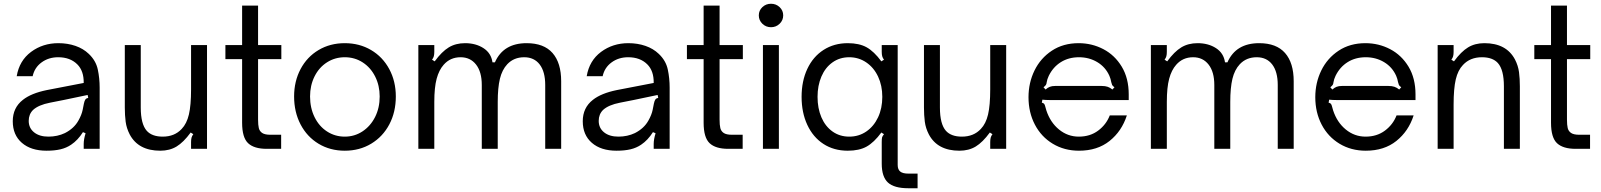

<svg xmlns="http://www.w3.org/2000/svg" viewBox="-20 -793 8529 1023"><path d="M48 -147Q48 -219 102 -261Q146 -296 229 -313L426 -351Q427 -415 392 -450Q354 -488 290 -488Q239 -488 201.5 -460.5Q164 -433 154 -387H69Q83 -470 145.5 -516.5Q208 -563 291 -563Q340 -563 382 -548.5Q424 -534 453 -506Q491 -470 501 -423Q511 -376 511 -326V0H426V-26Q426 -51 436 -83L422 -89Q395 -46 359 -22Q334 -5 302.5 2.5Q271 10 228 10Q145 10 96.5 -32Q48 -74 48 -147ZM326 -84Q375 -109 398 -151Q415 -181 420.5 -208Q426 -235 427 -241Q430 -256 435 -263Q440 -270 450 -271L447 -287L318 -260L247 -246Q185 -234 156 -207Q133 -184 133 -149Q133 -111 161.5 -88Q190 -65 238 -65Q286 -65 326 -84Z M671 -77Q654 -110 649.5 -144.5Q645 -179 645 -220V-553H730V-220Q730 -132 762 -96Q790 -65 847 -65Q910 -65 948 -106Q975 -134 986.5 -183Q998 -232 998 -317V-553H1083V0H998V-36Q998 -50 1000.5 -59.5Q1003 -69 1010 -78L996 -87Q958 -35 921 -12.5Q884 10 834 10Q717 10 671 -77Z M1401 0Q1334 0 1302 -30Q1270 -60 1270 -139V-478H1181V-553H1270V-763H1355V-553H1479V-478H1355V-156Q1355 -127 1359 -110.5Q1363 -94 1377 -84.5Q1391 -75 1421 -75H1478V0Z M1547 -279Q1547 -360 1581.5 -425Q1616 -490 1677.5 -526.5Q1739 -563 1817 -563Q1895 -563 1957 -526.5Q2019 -490 2054 -425Q2089 -360 2089 -279Q2089 -196 2054.5 -130.5Q2020 -65 1958 -27.5Q1896 10 1817 10Q1739 10 1677.5 -27Q1616 -64 1581.5 -130Q1547 -196 1547 -279ZM2003 -279Q2003 -337 1979 -385Q1955 -433 1912.5 -460.5Q1870 -488 1817 -488Q1765 -488 1722.5 -461Q1680 -434 1656 -386Q1632 -338 1632 -279Q1632 -218 1656 -169Q1680 -120 1722.5 -92.5Q1765 -65 1817 -65Q1869 -65 1911.5 -93Q1954 -121 1978.5 -169.5Q2003 -218 2003 -279Z M2209 0V-553H2294V-517Q2294 -503 2291.5 -493.5Q2289 -484 2282 -475L2296 -466Q2334 -518 2371 -540.5Q2408 -563 2458 -563Q2515 -563 2556 -536.5Q2597 -510 2604 -461H2617Q2662 -563 2786 -563Q2878 -563 2924 -510.5Q2970 -458 2970 -360V0H2885V-340Q2885 -411 2855.5 -449.5Q2826 -488 2773 -488Q2718 -488 2683 -451Q2655 -421 2643.5 -373Q2632 -325 2632 -250V0H2547V-340Q2547 -410 2516.5 -449Q2486 -488 2434 -488Q2379 -488 2344 -448Q2319 -420 2306.5 -373.5Q2294 -327 2294 -250V0Z M3085 -147Q3085 -219 3139 -261Q3183 -296 3266 -313L3463 -351Q3464 -415 3429 -450Q3391 -488 3327 -488Q3276 -488 3238.5 -460.5Q3201 -433 3191 -387H3106Q3120 -470 3182.5 -516.5Q3245 -563 3328 -563Q3377 -563 3419 -548.5Q3461 -534 3490 -506Q3528 -470 3538 -423Q3548 -376 3548 -326V0H3463V-26Q3463 -51 3473 -83L3459 -89Q3432 -46 3396 -22Q3371 -5 3339.5 2.5Q3308 10 3265 10Q3182 10 3133.5 -32Q3085 -74 3085 -147ZM3363 -84Q3412 -109 3435 -151Q3452 -181 3457.5 -208Q3463 -235 3464 -241Q3467 -256 3472 -263Q3477 -270 3487 -271L3484 -287L3355 -260L3284 -246Q3222 -234 3193 -207Q3170 -184 3170 -149Q3170 -111 3198.5 -88Q3227 -65 3275 -65Q3323 -65 3363 -84Z M3860 0Q3793 0 3761 -30Q3729 -60 3729 -139V-478H3640V-553H3729V-763H3814V-553H3938V-478H3814V-156Q3814 -127 3818 -110.5Q3822 -94 3836 -84.5Q3850 -75 3880 -75H3937V0Z M4130 0H4045V-553H4130ZM4023 -711Q4023 -737 4042 -755Q4061 -773 4088 -773Q4115 -773 4134 -755Q4153 -737 4153 -711Q4153 -685 4134 -666.5Q4115 -648 4088 -648Q4061 -648 4042 -666.5Q4023 -685 4023 -711Z M4820 210Q4744 210 4711 179.5Q4678 149 4678 79V-36Q4678 -55 4680 -61.5Q4682 -68 4690 -78L4676 -87Q4637 -34 4597.5 -12Q4558 10 4497 10Q4423 10 4367.5 -26Q4312 -62 4281.5 -127.5Q4251 -193 4251 -277Q4251 -361 4281.5 -426Q4312 -491 4368 -527Q4424 -563 4497 -563Q4558 -563 4597.5 -541Q4637 -519 4676 -466L4690 -475Q4683 -484 4680.5 -493.5Q4678 -503 4678 -517V-553H4763V86Q4763 110 4776.5 121Q4790 132 4820 132H4869V210ZM4681 -277Q4681 -337 4658.5 -385Q4636 -433 4595.5 -460.5Q4555 -488 4505 -488Q4454 -488 4415.5 -460.5Q4377 -433 4356.5 -385Q4336 -337 4336 -277Q4336 -216 4356.5 -168Q4377 -120 4415.5 -92.5Q4454 -65 4505 -65Q4556 -65 4596 -92.5Q4636 -120 4658.5 -168Q4681 -216 4681 -277Z M4929 -77Q4912 -110 4907.5 -144.5Q4903 -179 4903 -220V-553H4988V-220Q4988 -132 5020 -96Q5048 -65 5105 -65Q5168 -65 5206 -106Q5233 -134 5244.5 -183Q5256 -232 5256 -317V-553H5341V0H5256V-36Q5256 -50 5258.5 -59.5Q5261 -69 5268 -78L5254 -87Q5216 -35 5179 -12.5Q5142 10 5092 10Q4975 10 4929 -77Z M5460 -275Q5460 -352 5492 -417.5Q5524 -483 5584.5 -523Q5645 -563 5727 -563Q5798 -563 5859 -531Q5920 -499 5957 -437.5Q5994 -376 5994 -290V-260H5599Q5592 -260 5571.5 -260Q5551 -260 5534 -262L5531 -246Q5540 -244 5543.5 -239.5Q5547 -235 5549.5 -224.5Q5552 -214 5555 -205Q5576 -141 5622.5 -103Q5669 -65 5728 -65Q5788 -65 5831 -97Q5874 -129 5893 -178H5984Q5957 -94 5892 -42Q5827 10 5729 10Q5651 10 5589.5 -27Q5528 -64 5494 -129Q5460 -194 5460 -275ZM5551 -316Q5562 -326 5573.5 -330.5Q5585 -335 5602 -335H5850Q5869 -335 5882 -330.5Q5895 -326 5907 -316L5918 -328Q5908 -335 5905.5 -340.5Q5903 -346 5901 -355Q5898 -373 5891 -389Q5870 -436 5826.5 -462Q5783 -488 5729 -488Q5674 -488 5632.5 -462Q5591 -436 5568 -389Q5559 -370 5557 -355Q5556 -346 5553 -341Q5550 -336 5540 -328Z M6112 0V-553H6197V-517Q6197 -503 6194.5 -493.5Q6192 -484 6185 -475L6199 -466Q6237 -518 6274 -540.5Q6311 -563 6361 -563Q6418 -563 6459 -536.5Q6500 -510 6507 -461H6520Q6565 -563 6689 -563Q6781 -563 6827 -510.5Q6873 -458 6873 -360V0H6788V-340Q6788 -411 6758.5 -449.5Q6729 -488 6676 -488Q6621 -488 6586 -451Q6558 -421 6546.5 -373Q6535 -325 6535 -250V0H6450V-340Q6450 -410 6419.5 -449Q6389 -488 6337 -488Q6282 -488 6247 -448Q6222 -420 6209.5 -373.5Q6197 -327 6197 -250V0Z M6988 -275Q6988 -352 7020 -417.5Q7052 -483 7112.5 -523Q7173 -563 7255 -563Q7326 -563 7387 -531Q7448 -499 7485 -437.5Q7522 -376 7522 -290V-260H7127Q7120 -260 7099.5 -260Q7079 -260 7062 -262L7059 -246Q7068 -244 7071.5 -239.5Q7075 -235 7077.5 -224.5Q7080 -214 7083 -205Q7104 -141 7150.5 -103Q7197 -65 7256 -65Q7316 -65 7359 -97Q7402 -129 7421 -178H7512Q7485 -94 7420 -42Q7355 10 7257 10Q7179 10 7117.5 -27Q7056 -64 7022 -129Q6988 -194 6988 -275ZM7079 -316Q7090 -326 7101.5 -330.5Q7113 -335 7130 -335H7378Q7397 -335 7410 -330.5Q7423 -326 7435 -316L7446 -328Q7436 -335 7433.5 -340.5Q7431 -346 7429 -355Q7426 -373 7419 -389Q7398 -436 7354.5 -462Q7311 -488 7257 -488Q7202 -488 7160.5 -462Q7119 -436 7096 -389Q7087 -370 7085 -355Q7084 -346 7081 -341Q7078 -336 7068 -328Z M7640 0V-553H7725V-517Q7725 -503 7722.5 -493.5Q7720 -484 7713 -475L7727 -466Q7765 -518 7802 -540.5Q7839 -563 7889 -563Q8006 -563 8052 -476Q8069 -443 8073.5 -408.5Q8078 -374 8078 -333V0H7993V-333Q7993 -421 7961 -457Q7933 -488 7876 -488Q7813 -488 7775 -447Q7748 -419 7736.5 -370Q7725 -321 7725 -236V0Z M8375 0Q8308 0 8276 -30Q8244 -60 8244 -139V-478H8155V-553H8244V-763H8329V-553H8453V-478H8329V-156Q8329 -127 8333 -110.5Q8337 -94 8351 -84.5Q8365 -75 8395 -75H8452V0Z"/></svg>

Font: Open Sauce Sans
Style: Regular
Weight: 400
Designer: Alfredo Marco Pradil
Foundry: Creative Sauce Fz LLC
Version: Version 1.477